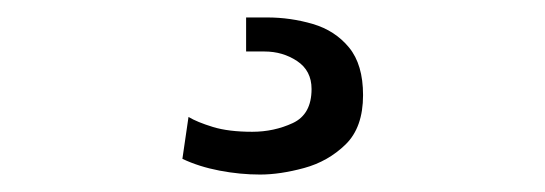

<svg xmlns="http://www.w3.org/2000/svg" viewBox="-20 8 625 220"><path d="M278 208Q255 208 231.5 203.5Q208 199 189 190L196 142Q206 148 224 153.5Q242 159 269 159Q294 159 315.5 149Q337 139 337 110Q337 89 320.5 78Q304 67 283 67H262V28H286Q313 28 338.5 35.5Q364 43 380 62.5Q396 82 396 117Q396 154 376 173.5Q356 193 328.5 200.5Q301 208 278 208Z"/></svg>

Font: Chivo Medium Light
Style: Regular
Weight: 300
Version: Version 2.002